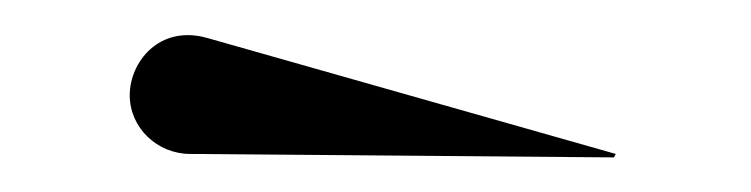

<svg xmlns="http://www.w3.org/2000/svg" viewBox="-20 -810 434 111"><path d="M90 -721 335 -719 336 -721 100 -788C72 -796 55 -774 55 -755C55 -736 71 -721 90 -721Z"/></svg>

Font: Bodoni* 96pt
Style: Regular
Weight: 400
Version: Version 2.3